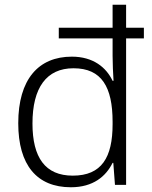

<svg xmlns="http://www.w3.org/2000/svg" viewBox="-20 -780 640 810"><path d="M279 10C373 10 427 -36 455 -93H458L465 0H512V-618H587V-663H512V-760H455V-663H228V-618H455V-544C455 -512 457 -470 459 -439H455C428 -496 373 -541 283 -541C142 -541 57 -445 57 -260C57 -83 136 10 279 10ZM287 -39C171 -39 117 -115 117 -259C117 -410 176 -492 290 -492C409 -492 455 -413 455 -266V-256C455 -116 409 -39 287 -39Z"/></svg>

Font: Noto Sans Meetei Mayek Light
Style: Regular
Weight: 300
Designer: Monotype Design Team and Neelakash Kshetrimayum
Foundry: Monotype Imaging Inc.
Version: Version 2.002